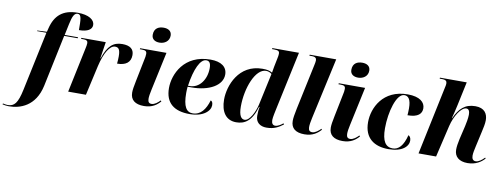

<svg xmlns="http://www.w3.org/2000/svg" viewBox="-221 -1198 4874 1863"><g transform="rotate(10 2216.0 -266.0)"><path d="M-83 240C25 240 176 194 221 -16L328 -526H461L463 -536H331L354 -645C371 -728 388 -760 421 -760C458 -760 459 -710 459 -606C543 -606 587 -634 587 -678C587 -729 529 -770 419 -770C274 -770 197 -702 165 -572L156 -536L62 -532L61 -526H153L30 56C1 194 -31 230 -97 230C-112 230 -132 226 -143 223L-146 232C-133 236 -103 240 -83 240Z M553 -442 460 0H635L701 -294C732 -430 783 -509 833 -509C865 -509 884 -494 884 -422C884 -402 883 -378 880 -350C963 -350 1013 -384 1013 -457C1013 -516 975 -546 898 -546C811 -546 756 -502 714 -373H711L736 -536H496L494 -526H519C549 -526 561 -515 561 -496C561 -479 557 -462 553 -442Z M1249 -622C1298 -622 1345 -651 1345 -707C1345 -755 1307 -772 1266 -772C1217 -772 1172 -751 1172 -686C1172 -642 1206 -622 1249 -622ZM1207 10C1289 10 1334 -26 1367 -63L1360 -72C1338 -49 1307 -23 1277 -23C1251 -23 1241 -37 1240 -65C1239 -86 1245 -122 1253 -158L1334 -536H1075L1073 -526H1093C1131 -526 1142 -517 1142 -491C1142 -474 1139 -454 1134 -434L1090 -216C1078 -158 1073 -126 1073 -99C1073 -26 1121 10 1207 10Z M1657 10C1795 10 1859 -58 1859 -111C1859 -140 1850 -152 1837 -156C1810 -65 1764 -2 1685 -2C1625 -2 1590 -51 1590 -186C1590 -197 1591 -235 1593 -248H1631C1805 -248 1932 -320 1932 -427C1932 -503 1872 -546 1768 -546C1506 -546 1417 -340 1417 -205C1417 -56 1505 10 1657 10ZM1611 -258H1595C1619 -427 1670 -532 1727 -532C1757 -532 1773 -514 1773 -462C1773 -352 1709 -258 1611 -258Z M2116 10C2199 10 2268 -30 2310 -176H2315C2310 -149 2307 -129 2307 -88C2307 -24 2351 10 2414 10C2490 10 2533 -16 2578 -50L2571 -60C2555 -46 2523 -23 2495 -23C2472 -23 2458 -39 2458 -73C2458 -101 2473 -165 2480 -199L2600 -760H2338L2336 -750H2357C2403 -750 2410 -738 2410 -717C2410 -703 2407 -687 2403 -668L2386 -584C2384 -572 2378 -542 2376 -525C2350 -540 2325 -546 2279 -546C2045 -546 1963 -324 1963 -188C1963 -68 2014 10 2116 10ZM2192 -28C2161 -28 2135 -57 2135 -149C2135 -330 2211 -532 2317 -532C2338 -532 2358 -524 2373 -511L2305 -196C2289 -125 2242 -28 2192 -28Z M2788 10C2870 10 2916 -26 2949 -63L2943 -72C2921 -49 2888 -23 2860 -23C2833 -23 2823 -37 2822 -65C2821 -86 2827 -122 2835 -158L2967 -760H2706L2704 -750H2728C2766 -750 2775 -736 2775 -714C2775 -703 2771 -683 2767 -665L2673 -222C2661 -164 2655 -128 2655 -99C2655 -27 2701 10 2788 10Z M3206 -622C3255 -622 3302 -651 3302 -707C3302 -755 3264 -772 3223 -772C3174 -772 3129 -751 3129 -686C3129 -642 3163 -622 3206 -622ZM3164 10C3246 10 3291 -26 3324 -63L3317 -72C3295 -49 3264 -23 3234 -23C3208 -23 3198 -37 3197 -65C3196 -86 3202 -122 3210 -158L3291 -536H3032L3030 -526H3050C3088 -526 3099 -517 3099 -491C3099 -474 3096 -454 3091 -434L3047 -216C3035 -158 3030 -126 3030 -99C3030 -26 3078 10 3164 10Z M3616 10C3753 10 3811 -51 3811 -107C3811 -136 3798 -151 3785 -157C3758 -50 3714 -4 3655 -4C3587 -4 3549 -55 3549 -185C3549 -344 3601 -533 3679 -533C3718 -533 3745 -503 3745 -414C3745 -388 3744 -368 3742 -346C3847 -346 3882 -386 3882 -438C3882 -498 3829 -546 3711 -546C3466 -546 3377 -354 3377 -214C3377 -55 3478 10 3616 10Z M4395 10C4476 10 4530 -27 4562 -64L4556 -72C4529 -44 4499 -21 4470 -21C4446 -21 4432 -38 4432 -69C4432 -96 4439 -127 4447 -163L4481 -316C4489 -351 4499 -395 4499 -430C4499 -493 4467 -547 4377 -547C4274 -547 4218 -491 4174 -393H4171C4178 -416 4197 -496 4203 -525L4253 -760H3989L3988 -750H4010C4052 -750 4060 -736 4060 -713C4060 -703 4057 -687 4053 -671L3912 0H4085L4159 -315C4183 -414 4243 -510 4294 -510C4320 -510 4328 -485 4328 -454C4328 -419 4317 -365 4311 -339L4280 -207C4270 -160 4265 -129 4265 -99C4265 -31 4312 10 4395 10Z"/></g></svg>

Font: Noto Serif Display ExtraBold
Style: Italic
Weight: 800
Italic angle: -12°
Designer: Monotype Design Team
Foundry: Monotype Imaging Inc.
Version: Version 2.009